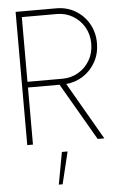

<svg xmlns="http://www.w3.org/2000/svg" viewBox="-61 -743 642 1005"><g transform="rotate(-5 260.0 -240.0)"><path d="M60 0V-700H274Q329 -700 373.5 -673.8Q418 -647.5 444 -602.2Q470 -557 470 -500Q470 -445.5 446 -402Q422 -358.5 381.2 -331.8Q340.5 -305 291 -301L465 0H430L256 -300H90V0ZM90 -330H274Q319.5 -330 357.2 -352Q395 -374 417.5 -412.5Q440 -451 440 -500Q440 -549 417.5 -587.5Q395 -626 357.2 -648Q319.5 -670 274 -670H90ZM206.5 220.5 237.5 51.5H267.5L226.5 220.5Z"/></g></svg>

Font: Urbanist Thin
Style: Regular
Weight: 100
Designer: Corey Hu
Foundry: Corey Hu
Version: Version 1.330; ttfautohint (v1.8.4.7-5d5b)